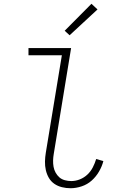

<svg xmlns="http://www.w3.org/2000/svg" viewBox="-20 -990 640 1018"><path d="M354 8Q331 8 308.5 2.5Q286 -3 268 -15.5Q250 -28 239 -47Q228 -66 223 -88Q218 -110 218.5 -133.5Q219 -157 223 -181L308 -697H131V-735H357L265 -174Q262 -157 261.5 -139.5Q261 -122 264 -105.5Q267 -89 275 -74.5Q283 -60 295 -49.5Q307 -39 324 -34.5Q341 -30 358 -30Q381 -30 403.5 -39Q426 -48 443.5 -64.5Q461 -81 472 -102.5Q483 -124 490 -147L528 -136Q521 -108 505 -80.5Q489 -53 466 -32.5Q443 -12 413 -2Q383 8 354 8ZM349 -803 323 -827 465 -970 497 -940Z"/></svg>

Font: Iosevka Extralight Extended
Style: Italic
Weight: 200
Width: 7
Italic angle: -9°
Monospace: yes
Designer: Belleve Invis
Foundry: Belleve Invis
Version: Version 32.5.0; ttfautohint (v1.8.4)